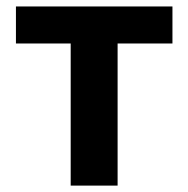

<svg xmlns="http://www.w3.org/2000/svg" viewBox="-20 -580 588 600"><path d="M200.9 0V-444.1H29.8V-559.8H518.9V-444.1H347.5V0Z"/></svg>

Font: Noto Sans JP
Style: Regular
Weight: 100
Designer: Ryoko NISHIZUKA 西塚涼子 (kana, bopomofo & ideographs); Paul D. Hunt (Latin, Greek & Cyrillic); Sandoll Communications 산돌커뮤니
Foundry: Adobe
Version: Version 2.004;hotconv 1.0.118;makeotfexe 2.5.65603